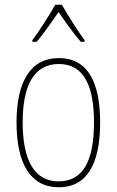

<svg xmlns="http://www.w3.org/2000/svg" viewBox="-20 -783 495 813"><path d="M242 -763H214C190 -720 143 -647 117 -613V-606H135C165 -640 202 -695 228 -732C255 -693 291 -641 322 -606H338V-613C319 -638 267 -718 242 -763ZM404 -264C404 -428 356 -537 229 -537C111 -537 50 -440 50 -265C50 -88 110 10 229 10C347 10 404 -87 404 -264ZM76 -265C76 -423 125 -512 229 -512C339 -512 378 -413 378 -265C378 -102 332 -15 228 -15C124 -15 76 -107 76 -265Z"/></svg>

Font: Noto Sans Armenian Condensed Thin
Style: Regular
Weight: 100
Width: 3
Designer: Monotype Design Team
Foundry: Monotype Imaging Inc.
Version: Version 2.008